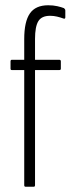

<svg xmlns="http://www.w3.org/2000/svg" viewBox="-20 -709 270 729"><path d="M77 0Q72 0 72 -6V-443H25Q20 -443 20 -448V-476Q20 -482 25 -482H72V-561Q72 -627 93.5 -658Q115 -689 163 -689Q182 -689 197.5 -685.5Q213 -682 223 -678Q228 -674 228 -669V-643Q228 -640 226 -638.5Q224 -637 220 -639Q209 -643 196.5 -646Q184 -649 170 -649Q138 -649 125.5 -628.5Q113 -608 113 -561V-482H205Q211 -482 211 -476V-448Q211 -443 205 -443H113V-6Q113 0 108 0Z"/></svg>

Font: Sofia Sans Extra Condensed Light
Style: Regular
Weight: 300
Designer: Botio Nikoltchev, Ani Petrova
Foundry: lettersoup
Version: Version 4.101